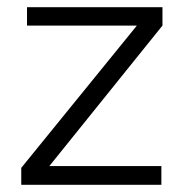

<svg xmlns="http://www.w3.org/2000/svg" viewBox="-20 -513 513 533"><path d="M39 -47 360 -442H55V-493H431V-442L117 -52H428V0H39Z"/></svg>

Font: Hanken Grotesk Light
Style: Regular
Weight: 300
Designer: Alfredo Marco Pradil
Foundry: Hanken Design Co.
Version: Version 3.014